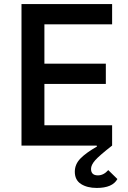

<svg xmlns="http://www.w3.org/2000/svg" viewBox="-20 -718 633 947"><path d="M86 0V-698H533V-598H199V-404H502V-304H199V-100H533V0Q469 50 449 73Q429 96 429 115Q429 147 463 147Q491 147 514 121L559 165Q535 209 457 209Q410 209 379.5 189.5Q349 170 349 129Q349 92 377 63.5Q405 35 458 5L457 0Z"/></svg>

Font: IBM Plex Sans Medm
Style: Regular
Weight: 500
Designer: Mike Abbink, Paul van der Laan, Pieter van Rosmalen
Foundry: Bold Monday
Version: Version 3.005